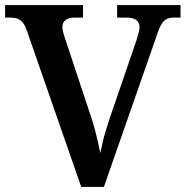

<svg xmlns="http://www.w3.org/2000/svg" viewBox="-20 -734 729 754"><path d="M85 -615Q78 -635 69 -646Q60 -657 48 -661Q36 -665 19 -665H0V-714H306V-665H274Q250 -665 237.5 -655.5Q225 -646 225 -627Q225 -621 226.5 -613.5Q228 -606 230.5 -599Q233 -592 235 -584L339 -271Q346 -250 352.5 -225.5Q359 -201 364.5 -177Q370 -153 374 -133Q378 -152 383 -174.5Q388 -197 395.5 -221.5Q403 -246 411 -270L516 -576Q519 -586 521.5 -595.5Q524 -605 526 -613Q528 -621 528 -627Q528 -646 515 -655.5Q502 -665 476 -665H440V-714H689V-665H665Q647 -665 635 -659.5Q623 -654 613.5 -638Q604 -622 594 -590L388 0H299Z"/></svg>

Font: Noto Serif Hebrew SemiBold
Style: Regular
Weight: 600
Version: Version 2.003